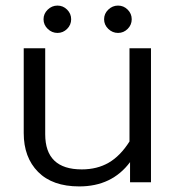

<svg xmlns="http://www.w3.org/2000/svg" viewBox="-20 -653 631 688"><path d="M136 -584Q136 -604 151 -618.5Q166 -633 186 -633Q206 -633 220.5 -618.5Q235 -604 235 -584Q235 -564 220.5 -549.5Q206 -535 186 -535Q166 -535 151 -549.5Q136 -564 136 -584ZM353 -584Q353 -604 368 -618.5Q383 -633 403 -633Q423 -633 437.5 -618.5Q452 -604 452 -584Q452 -564 437.5 -549.5Q423 -535 403 -535Q383 -535 368 -549.5Q353 -564 353 -584ZM65 -176V-480H142V-172Q142 -46 273 -46Q328 -46 369.5 -70Q411 -94 444 -146V-480H521V0H446V-72Q381 15 264 15Q168 15 116.5 -37Q65 -89 65 -176Z"/></svg>

Font: Prompt Light
Style: Regular
Weight: 300
Designer: Katatrad Team
Foundry: CadsonDemak
Version: Version 1.001